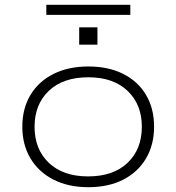

<svg xmlns="http://www.w3.org/2000/svg" viewBox="-20 -772 735 800"><path d="M348 8Q265 8 203 -23.5Q141 -55 107 -112Q73 -169 73 -244Q73 -320 107 -376.5Q141 -433 203 -464Q265 -495 348 -495Q432 -495 493.5 -464Q555 -433 588.5 -376.5Q622 -320 622 -244Q622 -169 588.5 -112Q555 -55 493.5 -23.5Q432 8 348 8ZM347 -37Q452 -37 511.5 -93.5Q571 -150 571 -244Q571 -337 511.5 -393.5Q452 -450 348 -450Q243 -450 183.5 -393.5Q124 -337 124 -244Q124 -150 183.5 -93.5Q243 -37 347 -37ZM173 -710V-752H523V-710ZM310 -586V-658H386V-586Z"/></svg>

Font: Nunito Sans 10pt Expanded ExtraLight
Style: Regular
Weight: 250
Width: 7
Designer: Vernon Adams
Foundry: Vernon Adams
Version: Version 3.101;gftools[0.9.27]